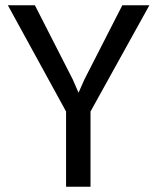

<svg xmlns="http://www.w3.org/2000/svg" viewBox="-20 -708 596 728"><path d="M323.2 -285.2 546.4 -688H443.8L299.8 -406.2L277.8 -356.4L255.9 -406.7L112.3 -688H9.8L230.5 -285.2V0H323.2Z"/></svg>

Font: Arimo
Style: Regular
Weight: 400
Designer: Steve Matteson
Foundry: Monotype Imaging Inc.
Version: Version 1.32